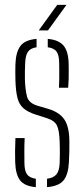

<svg xmlns="http://www.w3.org/2000/svg" viewBox="-20 -765 346 790"><path d="M42.5 -98Q42 -122 42 -143.8Q42 -165.5 43.5 -197H81.5Q80 -167 80.2 -140.8Q80.5 -114.5 80.5 -95Q80.5 -63 91 -48Q101.5 -33 127.5 -29.5V5Q80.5 1 62.2 -23.5Q44 -48 42.5 -98ZM173.5 5V-29.5Q200.5 -33 212.5 -48Q224.5 -63 225.5 -95Q226 -111 226.2 -126Q226.5 -141 226.2 -155Q226 -169 225.5 -182Q224 -228 214.5 -248.2Q205 -268.5 172.5 -279L128.5 -293Q94 -304 76.2 -319.8Q58.5 -335.5 51.8 -362.2Q45 -389 43.5 -433Q43 -456.5 43 -470.8Q43 -485 43.5 -502Q45.5 -552 64.5 -576.5Q83.5 -601 130.5 -605V-570.5Q105.5 -567 95 -552Q84.5 -537 83.5 -504Q83 -490.5 82.5 -471.8Q82 -453 82.5 -438Q84 -394.5 91.2 -367.5Q98.5 -340.5 134.5 -330L178.5 -317Q224.5 -303.5 245 -273Q265.5 -242.5 265.5 -181Q265.5 -156.5 265.2 -139.5Q265 -122.5 263.5 -97Q261 -47.5 241.8 -23.2Q222.5 1 173.5 5ZM222.5 -404Q223.5 -423 223.8 -441.5Q224 -460 223.8 -476.2Q223.5 -492.5 223.5 -505Q223.5 -537 213.2 -552Q203 -567 176.5 -570.5V-605Q222.5 -601 242.2 -576.5Q262 -552 262.5 -500Q262.5 -492.5 262.8 -476Q263 -459.5 262.5 -440Q262 -420.5 260.5 -404ZM139.5 -640 215.5 -745H253.5L177.5 -640Z"/></svg>

Font: Big Shoulders Stencil Text Thin
Style: Regular
Weight: 100
Designer: Patric King
Foundry: XO Type Co
Version: Version 2.001